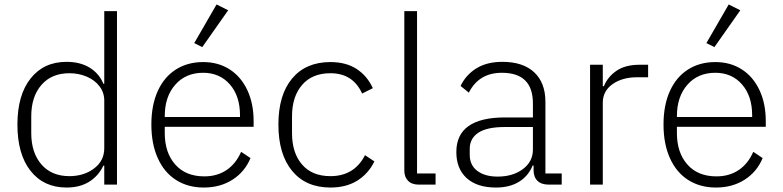

<svg xmlns="http://www.w3.org/2000/svg" viewBox="-20 -827 3506 860"><path d="M58 -269Q58 -401 117 -475.5Q176 -550 278 -550Q339 -550 381.5 -524Q424 -498 443 -452H447V-777H504V0H447V-85H443Q421 -39 379.5 -13Q338 13 278 13Q176 13 117 -61.5Q58 -136 58 -269ZM447 -163V-377Q447 -412 426 -440Q405 -468 369 -483.5Q333 -499 291 -499Q211 -499 165.5 -446.5Q120 -394 120 -306V-231Q120 -143 165.5 -90.5Q211 -38 291 -38Q356 -38 401.5 -72.5Q447 -107 447 -163Z M1002 -781 886 -616 850 -634 950 -807ZM658 -269Q658 -356 686.5 -419Q715 -482 767.5 -515.5Q820 -549 890 -549Q958 -549 1009 -516Q1060 -483 1088 -423Q1116 -363 1116 -285V-259H718V-231Q718 -143 765 -90Q812 -37 895 -37Q953 -37 995 -65.5Q1037 -94 1060 -147L1102 -119Q1077 -58 1022 -22.5Q967 13 893 13Q822 13 769 -20.5Q716 -54 687 -118Q658 -182 658 -269ZM718 -303H1055V-311Q1055 -397 1009.5 -449Q964 -501 890 -501Q812 -501 765 -447.5Q718 -394 718 -307Z M1227 -269Q1227 -402 1288.5 -475.5Q1350 -549 1460 -549Q1530 -549 1577.5 -518Q1625 -487 1650 -432L1602 -408Q1561 -499 1460 -499Q1378 -499 1333 -446.5Q1288 -394 1288 -306V-231Q1288 -142 1333 -90Q1378 -38 1460 -38Q1567 -38 1615 -132L1657 -104Q1630 -49 1580.5 -18Q1531 13 1460 13Q1350 13 1288.5 -61.5Q1227 -136 1227 -269Z M1856 0Q1825 0 1808 -17Q1791 -34 1791 -63V-777H1848V-50H1931V0Z M2024 -146Q2024 -301 2242 -301H2367V-364Q2367 -501 2228 -501Q2125 -501 2080 -412L2043 -442Q2067 -492 2114 -521Q2161 -550 2230 -550Q2323 -550 2373 -503Q2423 -456 2423 -371V-50H2496V0H2439Q2405 0 2387.5 -17Q2370 -34 2370 -65V-86H2366Q2347 -39 2305 -13Q2263 13 2201 13Q2117 13 2070.5 -29Q2024 -71 2024 -146ZM2367 -157V-258H2240Q2161 -258 2122.5 -232.5Q2084 -207 2084 -160V-134Q2084 -87 2118 -61.5Q2152 -36 2209 -36Q2277 -36 2322 -69.5Q2367 -103 2367 -157Z M2623 0V-537H2680V-441H2685Q2702 -483 2741.5 -510Q2781 -537 2845 -537H2883V-481H2835Q2767 -481 2723.5 -450Q2680 -419 2680 -367V0Z M3296 -781 3180 -616 3144 -634 3244 -807ZM2952 -269Q2952 -356 2980.5 -419Q3009 -482 3061.5 -515.5Q3114 -549 3184 -549Q3252 -549 3303 -516Q3354 -483 3382 -423Q3410 -363 3410 -285V-259H3012V-231Q3012 -143 3059 -90Q3106 -37 3189 -37Q3247 -37 3289 -65.5Q3331 -94 3354 -147L3396 -119Q3371 -58 3316 -22.5Q3261 13 3187 13Q3116 13 3063 -20.5Q3010 -54 2981 -118Q2952 -182 2952 -269ZM3012 -303H3349V-311Q3349 -397 3303.5 -449Q3258 -501 3184 -501Q3106 -501 3059 -447.5Q3012 -394 3012 -307Z"/></svg>

Font: IBM Plex Sans JP Light
Style: Regular
Weight: 300
Designer: Mike Abbink; Paul van der Laan; Pieter van Rosmalen; Wujin Sim; Yejin Wi; Jinhee Kim; Boomi Park; Yona Kim; Kichan Ma
Foundry: Sandoll Inc.
Version: Version 1.002